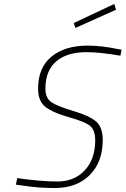

<svg xmlns="http://www.w3.org/2000/svg" viewBox="-20 -939 633 968"><path d="M415 -676Q318 -676 263.5 -629.5Q209 -583 209 -492Q209 -444 239.5 -423.5Q270 -403 351 -379Q432 -355 465 -326Q498 -297 498 -233Q498 -122 432.5 -56.5Q367 9 256 9Q171 9 90 -4L60 -8L67 -41Q185 -24 270 -24Q355 -24 407.5 -80.5Q460 -137 460 -232Q460 -282 435 -303.5Q410 -325 329.5 -347.5Q249 -370 210.5 -399Q172 -428 172 -492Q172 -598 239.5 -653.5Q307 -709 422 -709Q488 -709 568 -693L593 -688L587 -658Q485 -676 415 -676ZM360 -798 352 -823 556 -919 565 -890Z"/></svg>

Font: Titillium Web ExtraLight
Style: Italic
Weight: 275
Italic angle: -13°
Version: Version 1.002;PS 57.000;hotconv 1.0.70;makeotf.lib2.5.55311